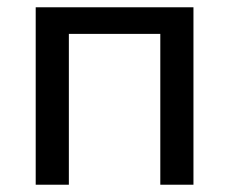

<svg xmlns="http://www.w3.org/2000/svg" viewBox="-20 -507 629 527"><path d="M78 0V-487H511V0H420V-414H169V0Z"/></svg>

Font: Nunito Sans Medium
Style: Regular
Weight: 500
Designer: Vernon Adams
Foundry: Vernon Adams
Version: Version 3.101; ttfautohint (v1.8.4.7-5d5b);gftools[0.9.27]